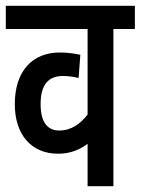

<svg xmlns="http://www.w3.org/2000/svg" viewBox="-20 -642 485 662"><path d="M445 -542V-622H0V-542H282V-247C257 -215 226 -192 184 -192C149 -192 120 -214 120 -283C120 -350 147 -380 197 -380C218 -380 234 -377 251 -373L257 -453C239 -457 214 -461 186 -461C91 -461 31 -396 31 -283C31 -178 88 -112 180 -112C223 -112 255 -126 282 -146V0H371V-542Z"/></svg>

Font: Noto Sans Devanagari UI ExtraCondensed Medium
Style: Regular
Weight: 500
Width: 2
Designer: Jelle Bosma - Monotype Design Team
Foundry: Monotype Imaging Inc.
Version: Version 2.003